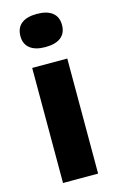

<svg xmlns="http://www.w3.org/2000/svg" viewBox="-117 -803 520 851"><g transform="rotate(-15 143.0 -377.0)"><path d="M62 0V-528H223V0ZM143 -602Q97 -602 72.5 -621.5Q48 -641 48 -677Q48 -715 72.5 -734.5Q97 -754 143 -754Q190 -754 214.5 -734.5Q239 -715 239 -678Q239 -641 214.5 -621.5Q190 -602 143 -602Z"/></g></svg>

Font: Bricolage Grotesque 96pt ExtraBold ExtraBold
Style: Regular
Weight: 800
Version: Version 1.001;gftools[0.9.33.dev8+g029e19f]